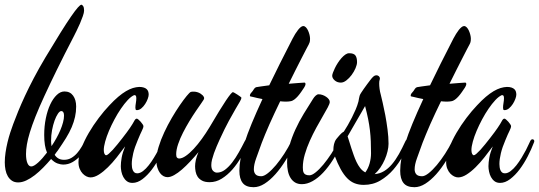

<svg xmlns="http://www.w3.org/2000/svg" viewBox="-42 -760 2257 804"><path d="M88.9 -63Q99.6 -63 117.4 -79.1Q135.3 -95.2 154.8 -121.1Q143.1 -147.9 143.1 -194.8Q143.1 -231.4 149.9 -264.6Q156.7 -297.9 168.5 -322.8Q180.2 -347.7 195.6 -362.3Q210.9 -377 228 -377Q251.5 -377 264.2 -359.4Q276.9 -341.8 276.9 -314Q276.9 -291.5 272.2 -270.5Q267.6 -249.5 258.3 -227.5Q249 -205.6 234.4 -181.9Q219.7 -158.2 200.2 -129.9Q196.8 -125.5 193.4 -121.1Q189.9 -116.7 187 -111.8Q192.9 -102.1 202.6 -96.4Q212.4 -90.8 226.1 -90.8Q243.2 -90.8 256.6 -98.6Q270 -106.4 280.8 -118.7Q291.5 -130.9 300.3 -146Q309.1 -161.1 316.9 -175.8Q321.8 -186 327.1 -186Q330.1 -186 332.5 -184.1Q335 -182.1 335 -179.2Q335 -174.8 333 -170.9Q327.1 -156.2 317.1 -138.7Q307.1 -121.1 293.2 -106.2Q279.3 -91.3 261.5 -81.1Q243.7 -70.8 222.2 -70.8Q212.9 -70.8 199.2 -75.4Q185.5 -80.1 171.9 -94.2Q156.2 -75.7 138.9 -58.1Q121.6 -40.5 103.8 -26.6Q85.9 -12.7 68.1 -4.4Q50.3 3.9 34.2 3.9Q18.6 3.9 8.1 -3.2Q-2.4 -10.3 -9.3 -22Q-16.1 -33.7 -19 -48.8Q-22 -64 -22 -80.1Q-22 -99.6 -18.8 -121.3Q-15.6 -143.1 -10.5 -164.3Q-5.4 -185.5 1 -205.1Q7.3 -224.6 13.2 -240.2Q22.5 -265.1 34.4 -294.4Q46.4 -323.7 62.3 -357.9Q78.1 -392.1 99.1 -432.1Q120.1 -472.2 147.9 -519Q184.6 -580.1 210.9 -622.3Q237.3 -664.6 255.4 -690.7Q273.4 -716.8 283.9 -728.5Q294.4 -740.2 298.8 -740.2Q302.2 -740.2 306.2 -734.4Q310.1 -728.5 310.1 -715.8Q310.1 -707 304.9 -692.4Q299.8 -677.7 293 -661.9Q286.1 -646 278.8 -631.3Q271.5 -616.7 267.1 -607.9Q226.6 -529.8 196.3 -468Q166 -406.2 143.6 -357.4Q121.1 -308.6 106.4 -271.5Q91.8 -234.4 83 -205.6Q74.2 -176.8 70.6 -155Q66.9 -133.3 66.9 -115.2Q66.9 -90.8 72.8 -76.9Q78.6 -63 88.9 -63ZM171.9 -170.9Q171.9 -165 172.4 -159.2Q172.9 -153.3 173.8 -147.9Q184.6 -164.1 194.1 -181.2Q203.6 -198.2 210.7 -215.1Q217.8 -231.9 221.9 -247.3Q226.1 -262.7 226.1 -275.9Q226.1 -294.9 213.9 -294.9Q207.5 -294.4 200.2 -283.4Q192.9 -272.5 186.5 -254.9Q180.2 -237.3 176 -215.3Q171.9 -193.4 171.9 -170.9Z M653.8 -162.1Q643.6 -134.8 628.2 -105Q612.8 -75.2 594.2 -50.5Q575.7 -25.9 554.7 -10Q533.7 5.9 512.7 5.9Q498.5 5.9 489.3 -1.2Q480 -8.3 474.4 -18.8Q468.8 -29.3 466.3 -41.5Q463.9 -53.7 463.9 -64Q463.9 -79.6 467.5 -100.1Q471.2 -120.6 481.9 -147Q465.3 -124.5 447 -101.3Q428.7 -78.1 409.9 -59.6Q391.1 -41 372.3 -29.1Q353.5 -17.1 336.9 -17.1Q329.1 -17.1 320.3 -21.2Q311.5 -25.4 304 -33.4Q296.4 -41.5 291.5 -53.5Q286.6 -65.4 286.6 -81.1Q286.6 -107.4 298.8 -139.4Q311 -171.4 329.8 -203.6Q348.6 -235.8 371.6 -266.1Q394.5 -296.4 416 -318.8Q435.5 -339.8 452.9 -354.5Q470.2 -369.1 485.6 -378.2Q501 -387.2 514.6 -391.4Q528.3 -395.5 541 -396Q552.7 -396 560.5 -393.3Q568.4 -390.6 572.8 -386.2Q577.1 -381.8 578.9 -376Q580.6 -370.1 580.6 -363.8Q580.6 -356.9 576.7 -346.2Q572.8 -335.4 565.9 -324.7Q559.1 -314 550 -306.4Q541 -298.8 530.8 -298.8Q526.9 -298.8 525.9 -301.8Q524.9 -304.7 524.9 -309.1Q524.9 -317.4 526.9 -328.6Q528.8 -339.8 528.8 -348.1Q528.8 -355.5 527.1 -358.6Q525.4 -361.8 520 -361.8Q507.3 -356.4 492.9 -341.1Q478.5 -325.7 464.4 -304.9Q450.2 -284.2 437.3 -260Q424.3 -235.8 414.3 -212.2Q404.3 -188.5 398.4 -167.2Q392.6 -146 392.6 -131.8Q392.6 -121.6 395.5 -115.7Q398.4 -109.9 402.8 -109.9Q406.2 -109.9 413.6 -116.2Q420.9 -122.6 430.4 -132.8Q439.9 -143.1 450.2 -156Q460.4 -168.9 470.5 -181.6Q480.5 -194.3 488.8 -205.6Q497.1 -216.8 502 -224.1Q514.6 -242.7 519.8 -252.9Q524.9 -263.2 530.8 -263.2Q533.2 -263.2 537.8 -259.3Q542.5 -255.4 547.1 -250.2Q551.8 -245.1 555.2 -239.7Q558.6 -234.4 558.6 -231.9Q558.6 -225.1 552.2 -212.6Q545.9 -200.2 534.7 -172.9Q522 -143.6 515.9 -118.2Q509.8 -92.8 509.8 -73.2Q509.8 -66.4 510.7 -59.6Q511.7 -52.7 514.2 -47.1Q516.6 -41.5 521 -37.8Q525.4 -34.2 532.7 -34.2Q544.4 -34.2 556.9 -43.7Q569.3 -53.2 580.8 -67.9Q592.3 -82.5 602.5 -99.4Q612.8 -116.2 620.6 -131.3Q628.4 -146.5 633.1 -157Q637.7 -167.5 638.7 -168.9Q642.6 -176.8 647.9 -176.8Q650.9 -176.8 653.3 -174.8Q655.8 -172.9 655.8 -168.9Q655.8 -166 653.8 -162.1Z M998 -162.1Q985.4 -132.8 968.5 -103.3Q951.7 -73.7 931.2 -50.3Q910.6 -26.9 886.7 -12Q862.8 2.9 835.9 2.9Q815.9 2.9 804 -3.7Q792 -10.3 785.6 -20Q779.3 -29.8 777.1 -41.7Q774.9 -53.7 774.9 -64Q774.9 -75.2 778.1 -90.1Q781.2 -105 789.1 -123Q772 -102.5 754.4 -83.7Q736.8 -64.9 720 -50.3Q703.1 -35.6 687.5 -26.9Q671.9 -18.1 659.2 -18.1Q651.4 -18.1 643.1 -22.2Q634.8 -26.4 628.2 -35.2Q621.6 -43.9 617.2 -57.6Q612.8 -71.3 612.8 -89.8Q612.8 -114.3 622.1 -144.5Q631.3 -174.8 645.8 -205.8Q660.2 -236.8 677.5 -266.4Q694.8 -295.9 710.9 -319.3Q727.1 -342.8 739.5 -357.9Q752 -373 756.8 -375Q757.8 -375.5 761.7 -376Q765.6 -376.5 771.5 -376.2Q777.3 -376 784.4 -374Q791.5 -372.1 798.8 -367.2Q805.2 -362.3 807.6 -359.9Q810.1 -357.4 811 -355Q813.5 -350.6 812.7 -347.7Q812 -344.7 811 -342.8Q809.6 -339.8 800.5 -327.1Q791.5 -314.5 778.6 -295.4Q765.6 -276.4 751.2 -252.7Q736.8 -229 724.4 -204.6Q711.9 -180.2 703.9 -156.5Q695.8 -132.8 695.8 -113.8Q695.8 -104 699.2 -100.1Q702.6 -96.2 708 -96.2Q720.2 -96.2 736.1 -107.2Q752 -118.2 769 -136.5Q786.1 -154.8 803.2 -178.5Q820.3 -202.1 835.9 -228Q880.9 -304.7 904.3 -339.4Q927.7 -374 933.1 -374Q935.1 -374 940.7 -370.8Q946.3 -367.7 952.6 -363.5Q959 -359.4 963.9 -355.7Q968.8 -352.1 968.8 -351.1Q968.8 -345.2 962.6 -334.7Q956.5 -324.2 944.8 -304.4Q933.1 -284.7 916.3 -253.7Q899.4 -222.7 877.9 -175.8Q871.6 -161.6 865.2 -147Q858.9 -132.3 854 -118.4Q849.1 -104.5 845.9 -91.8Q842.8 -79.1 842.8 -68.8Q842.8 -51.8 850.3 -44.4Q857.9 -37.1 866.2 -37.1Q884.3 -37.1 900.1 -49.1Q916 -61 930.4 -79.8Q944.8 -98.6 958 -122.1Q971.2 -145.5 982.9 -168.9Q986.8 -176.8 992.2 -176.8Q995.1 -176.8 997.6 -174.8Q1000 -172.9 1000 -168.9Q1000 -167.5 999.5 -166Q999 -164.6 998 -162.1Z M1251 -574.2Q1247.6 -567.9 1239.5 -552.5Q1231.4 -537.1 1220.2 -515.1Q1209 -493.2 1195.3 -466.1Q1181.6 -439 1167 -409.2Q1189 -410.6 1206.8 -412.4Q1224.6 -414.1 1232.4 -414.1Q1234.9 -414.1 1236.1 -412.4Q1237.3 -410.6 1237.3 -408.2Q1237.3 -404.3 1235.1 -399.9Q1232.9 -395.5 1231.4 -393.1Q1225.6 -384.3 1219 -374.8Q1212.4 -365.2 1205.1 -356.9Q1197.8 -348.6 1189.9 -342.8Q1182.1 -336.9 1173.3 -335.9Q1157.7 -333 1131.3 -335.9Q1119.1 -311 1107.7 -286.4Q1096.2 -261.7 1086.2 -239.3Q1076.2 -216.8 1068.1 -197Q1060.1 -177.2 1054.2 -162.1Q1040.5 -124 1030.8 -97.4Q1021 -70.8 1021 -50.8Q1021 -38.1 1028.1 -30Q1035.2 -22 1052.2 -22Q1063.5 -22 1079.8 -34.9Q1096.2 -47.9 1113.8 -68.8Q1131.3 -89.8 1148.4 -116.2Q1165.5 -142.6 1178.2 -168.9Q1182.1 -176.8 1187 -176.8Q1190.4 -176.8 1192.9 -174.8Q1195.3 -172.9 1195.3 -168.9Q1195.3 -166 1193.4 -162.1Q1175.8 -123.5 1154.8 -89.6Q1133.8 -55.7 1111.3 -30.5Q1088.9 -5.4 1065.7 9.3Q1042.5 23.9 1020 23.9Q988.3 23.9 974.4 6.3Q960.4 -11.2 960.4 -44.9Q960.4 -69.3 965.6 -97.7Q970.7 -126 981.9 -161.6Q993.2 -197.3 1011.7 -242.2Q1030.3 -287.1 1057.1 -345.2Q1045.9 -347.7 1035.6 -349.6Q1025.4 -351.6 1017.1 -354Q1011.2 -355.5 1007.8 -356Q1004.4 -356.4 1004.4 -358.9Q1004.4 -364.3 1007.6 -368.7Q1010.7 -373 1016.1 -378.9Q1018.6 -382.8 1022.2 -388.2Q1025.9 -393.6 1031.2 -395Q1035.2 -396 1049.6 -397.9Q1064 -399.9 1085.4 -402.8Q1106 -445.3 1129.9 -493.4Q1153.8 -541.5 1183.1 -598.1Q1188.5 -608.4 1194.3 -617.9Q1200.2 -627.4 1206.1 -634.8Q1211.9 -642.1 1217.5 -646.5Q1223.1 -650.9 1228 -650.9Q1233.9 -650.9 1239.3 -645.3Q1244.6 -639.6 1248.3 -631.3Q1252 -623 1254.2 -614Q1256.3 -605 1256.3 -598.1Q1256.3 -588.9 1254.9 -583.7Q1253.4 -578.6 1251 -574.2Z M1453.1 -500Q1453.1 -489.3 1446.8 -474.4Q1440.4 -459.5 1430.4 -446Q1420.4 -432.6 1408.4 -423.3Q1396.5 -414.1 1385.3 -414.1Q1370.1 -414.1 1359.6 -423.3Q1349.1 -432.6 1349.1 -442.9Q1349.1 -447.3 1352.3 -456.1Q1355.5 -464.8 1360.6 -475.3Q1365.7 -485.8 1372.8 -496.8Q1379.9 -507.8 1387.9 -516.8Q1396 -525.9 1404.1 -531.5Q1412.1 -537.1 1419.9 -537.1Q1439.5 -537.1 1446.3 -527.8Q1453.1 -518.6 1453.1 -500ZM1390.1 -162.1Q1373 -123.5 1352.8 -91.6Q1332.5 -59.6 1311 -36.9Q1289.6 -14.2 1266.8 -1.5Q1244.1 11.2 1222.2 11.2Q1205.6 11.2 1193.8 4.2Q1182.1 -2.9 1174.6 -15.1Q1167 -27.3 1163.6 -43.7Q1160.2 -60.1 1160.2 -79.1Q1160.2 -114.7 1169.9 -149.7Q1179.7 -184.6 1195.1 -218Q1210.4 -251.5 1230 -283.7Q1249.5 -315.9 1269 -346.2Q1273.4 -353.5 1279.8 -359.4Q1286.1 -365.2 1292 -365.2Q1300.3 -365.2 1308.6 -362.3Q1316.9 -359.4 1323.7 -354.7Q1330.6 -350.1 1334.7 -344.5Q1338.9 -338.9 1338.9 -333Q1338.9 -326.2 1330.6 -310.5Q1322.3 -294.9 1309.6 -273.2Q1296.9 -251.5 1282.5 -225.1Q1268.1 -198.7 1255.4 -170.4Q1242.7 -142.1 1234.4 -113.5Q1226.1 -85 1226.1 -59.1Q1226.1 -52.7 1226.8 -46.6Q1227.5 -40.5 1230.2 -35.9Q1232.9 -31.2 1238.5 -28.6Q1244.1 -25.9 1253.9 -25.9Q1264.2 -25.9 1279.5 -38.1Q1294.9 -50.3 1311.8 -70.6Q1328.6 -90.8 1345.5 -116.5Q1362.3 -142.1 1375 -168.9Q1378.9 -176.8 1383.8 -176.8Q1387.2 -176.8 1389.6 -174.8Q1392.1 -172.9 1392.1 -168.9Q1392.1 -166 1390.1 -162.1Z M1670.9 -162.1Q1661.1 -137.7 1644.8 -107.2Q1628.4 -76.7 1605 -49.6Q1581.5 -22.5 1550.8 -4.2Q1520 14.2 1481 14.2Q1460.4 14.2 1443.4 7.6Q1426.3 1 1411.9 -13.7Q1397.5 -28.3 1384.5 -51.8Q1371.6 -75.2 1358.9 -108.9Q1357.4 -113.8 1355.7 -120.1Q1354 -126.5 1354 -133.8Q1354 -144.5 1356.7 -156.5Q1359.4 -168.5 1366.7 -178.2Q1369.6 -181.6 1373.5 -186.3Q1377.4 -190.9 1381.6 -195.6Q1385.7 -200.2 1390.1 -203.9Q1394.5 -207.5 1397.9 -209Q1405.8 -221.2 1414.6 -236.3Q1423.3 -251.5 1431.6 -267.8Q1439.9 -284.2 1447.3 -301.3Q1454.6 -318.4 1459 -335Q1460.4 -341.8 1461.4 -348.1Q1462.4 -354.5 1463.9 -358.9Q1464.8 -362.8 1469.7 -370.6Q1474.6 -378.4 1481.2 -387.7Q1487.8 -397 1494.9 -406.7Q1502 -416.5 1507.8 -423.8Q1516.1 -435.1 1522 -439.9Q1527.8 -444.8 1533.7 -444.8Q1540.5 -444.8 1544.7 -440.7Q1548.8 -436.5 1548.8 -432.1Q1548.8 -428.2 1547.4 -424.3Q1545.9 -420.4 1545.9 -410.2Q1545.9 -400.9 1547.4 -388.7Q1548.8 -376.5 1552.7 -362.8Q1555.2 -352.5 1560.5 -329.8Q1565.9 -307.1 1571.3 -278.3Q1576.7 -249.5 1580.8 -217.8Q1585 -186 1585 -158.2Q1585 -143.6 1580.8 -126.2Q1576.7 -108.9 1569.1 -91.6Q1561.5 -74.2 1550.8 -58.3Q1540 -42.5 1526.9 -30.8Q1548.8 -32.7 1566.4 -43.5Q1584 -54.2 1599.4 -72.3Q1614.7 -90.3 1628.4 -114.7Q1642.1 -139.2 1655.8 -168.9Q1659.7 -176.8 1664.6 -176.8Q1668 -176.8 1670.4 -174.8Q1672.9 -172.9 1672.9 -168.9Q1672.9 -166 1670.9 -162.1ZM1486.8 -315.9Q1479.5 -303.2 1470.5 -287.6Q1461.4 -272 1451.7 -255.1Q1441.9 -238.3 1432.1 -221.2Q1422.4 -204.1 1413.6 -189Q1417.5 -178.2 1421.4 -164.6Q1425.3 -150.9 1429.7 -138.2Q1434.1 -125 1439.2 -110.4Q1444.3 -95.7 1450.9 -81.8Q1457.5 -67.9 1466.3 -56.4Q1475.1 -44.9 1487.8 -38.1Q1500 -54.7 1505.9 -76.2Q1511.7 -97.7 1511.7 -118.2Q1511.7 -145 1510.7 -168.2Q1509.8 -191.4 1507.1 -214.4Q1504.4 -237.3 1499.5 -261.7Q1494.6 -286.1 1486.8 -315.9Z M1924.3 -574.2Q1920.9 -567.9 1912.8 -552.5Q1904.8 -537.1 1893.6 -515.1Q1882.3 -493.2 1868.7 -466.1Q1855 -439 1840.3 -409.2Q1862.3 -410.6 1880.1 -412.4Q1897.9 -414.1 1905.8 -414.1Q1908.2 -414.1 1909.4 -412.4Q1910.6 -410.6 1910.6 -408.2Q1910.6 -404.3 1908.4 -399.9Q1906.2 -395.5 1904.8 -393.1Q1898.9 -384.3 1892.3 -374.8Q1885.7 -365.2 1878.4 -356.9Q1871.1 -348.6 1863.3 -342.8Q1855.5 -336.9 1846.7 -335.9Q1831.1 -333 1804.7 -335.9Q1792.5 -311 1781 -286.4Q1769.5 -261.7 1759.5 -239.3Q1749.5 -216.8 1741.5 -197Q1733.4 -177.2 1727.5 -162.1Q1713.9 -124 1704.1 -97.4Q1694.3 -70.8 1694.3 -50.8Q1694.3 -38.1 1701.4 -30Q1708.5 -22 1725.6 -22Q1736.8 -22 1753.2 -34.9Q1769.5 -47.9 1787.1 -68.8Q1804.7 -89.8 1821.8 -116.2Q1838.9 -142.6 1851.6 -168.9Q1855.5 -176.8 1860.4 -176.8Q1863.8 -176.8 1866.2 -174.8Q1868.7 -172.9 1868.7 -168.9Q1868.7 -166 1866.7 -162.1Q1849.1 -123.5 1828.1 -89.6Q1807.1 -55.7 1784.7 -30.5Q1762.2 -5.4 1739 9.3Q1715.8 23.9 1693.4 23.9Q1661.6 23.9 1647.7 6.3Q1633.8 -11.2 1633.8 -44.9Q1633.8 -69.3 1638.9 -97.7Q1644 -126 1655.3 -161.6Q1666.5 -197.3 1685.1 -242.2Q1703.6 -287.1 1730.5 -345.2Q1719.2 -347.7 1709 -349.6Q1698.7 -351.6 1690.4 -354Q1684.6 -355.5 1681.2 -356Q1677.7 -356.4 1677.7 -358.9Q1677.7 -364.3 1680.9 -368.7Q1684.1 -373 1689.5 -378.9Q1691.9 -382.8 1695.6 -388.2Q1699.2 -393.6 1704.6 -395Q1708.5 -396 1722.9 -397.9Q1737.3 -399.9 1758.8 -402.8Q1779.3 -445.3 1803.2 -493.4Q1827.1 -541.5 1856.4 -598.1Q1861.8 -608.4 1867.7 -617.9Q1873.5 -627.4 1879.4 -634.8Q1885.3 -642.1 1890.9 -646.5Q1896.5 -650.9 1901.4 -650.9Q1907.2 -650.9 1912.6 -645.3Q1918 -639.6 1921.6 -631.3Q1925.3 -623 1927.5 -614Q1929.7 -605 1929.7 -598.1Q1929.7 -588.9 1928.2 -583.7Q1926.8 -578.6 1924.3 -574.2Z M2193.4 -162.1Q2183.1 -134.8 2167.7 -105Q2152.3 -75.2 2133.8 -50.5Q2115.2 -25.9 2094.2 -10Q2073.2 5.9 2052.2 5.9Q2038.1 5.9 2028.8 -1.2Q2019.5 -8.3 2013.9 -18.8Q2008.3 -29.3 2005.9 -41.5Q2003.4 -53.7 2003.4 -64Q2003.4 -79.6 2007.1 -100.1Q2010.7 -120.6 2021.5 -147Q2004.9 -124.5 1986.6 -101.3Q1968.3 -78.1 1949.5 -59.6Q1930.7 -41 1911.9 -29.1Q1893.1 -17.1 1876.5 -17.1Q1868.7 -17.1 1859.9 -21.2Q1851.1 -25.4 1843.5 -33.4Q1835.9 -41.5 1831.1 -53.5Q1826.2 -65.4 1826.2 -81.1Q1826.2 -107.4 1838.4 -139.4Q1850.6 -171.4 1869.4 -203.6Q1888.2 -235.8 1911.1 -266.1Q1934.1 -296.4 1955.6 -318.8Q1975.1 -339.8 1992.4 -354.5Q2009.8 -369.1 2025.1 -378.2Q2040.5 -387.2 2054.2 -391.4Q2067.9 -395.5 2080.6 -396Q2092.3 -396 2100.1 -393.3Q2107.9 -390.6 2112.3 -386.2Q2116.7 -381.8 2118.4 -376Q2120.1 -370.1 2120.1 -363.8Q2120.1 -356.9 2116.2 -346.2Q2112.3 -335.4 2105.5 -324.7Q2098.6 -314 2089.6 -306.4Q2080.6 -298.8 2070.3 -298.8Q2066.4 -298.8 2065.4 -301.8Q2064.5 -304.7 2064.5 -309.1Q2064.5 -317.4 2066.4 -328.6Q2068.4 -339.8 2068.4 -348.1Q2068.4 -355.5 2066.7 -358.6Q2064.9 -361.8 2059.6 -361.8Q2046.9 -356.4 2032.5 -341.1Q2018.1 -325.7 2003.9 -304.9Q1989.7 -284.2 1976.8 -260Q1963.9 -235.8 1953.9 -212.2Q1943.8 -188.5 1938 -167.2Q1932.1 -146 1932.1 -131.8Q1932.1 -121.6 1935.1 -115.7Q1938 -109.9 1942.4 -109.9Q1945.8 -109.9 1953.1 -116.2Q1960.4 -122.6 1970 -132.8Q1979.5 -143.1 1989.7 -156Q2000 -168.9 2010 -181.6Q2020 -194.3 2028.3 -205.6Q2036.6 -216.8 2041.5 -224.1Q2054.2 -242.7 2059.3 -252.9Q2064.5 -263.2 2070.3 -263.2Q2072.8 -263.2 2077.4 -259.3Q2082 -255.4 2086.7 -250.2Q2091.3 -245.1 2094.7 -239.7Q2098.1 -234.4 2098.1 -231.9Q2098.1 -225.1 2091.8 -212.6Q2085.4 -200.2 2074.2 -172.9Q2061.5 -143.6 2055.4 -118.2Q2049.3 -92.8 2049.3 -73.2Q2049.3 -66.4 2050.3 -59.6Q2051.3 -52.7 2053.7 -47.1Q2056.2 -41.5 2060.5 -37.8Q2064.9 -34.2 2072.3 -34.2Q2084 -34.2 2096.4 -43.7Q2108.9 -53.2 2120.4 -67.9Q2131.8 -82.5 2142.1 -99.4Q2152.3 -116.2 2160.2 -131.3Q2168 -146.5 2172.6 -157Q2177.2 -167.5 2178.2 -168.9Q2182.1 -176.8 2187.5 -176.8Q2190.4 -176.8 2192.9 -174.8Q2195.3 -172.9 2195.3 -168.9Q2195.3 -166 2193.4 -162.1Z"/></svg>

Font: Mervale Script
Style: Regular
Weight: 400
Designer: Astigmatic (AOETI)
Foundry: Astigmatic (AOETI)
Version: Version 1.000